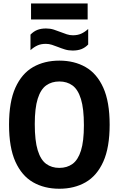

<svg xmlns="http://www.w3.org/2000/svg" viewBox="-20 -1109 703 1138"><path d="M331.7 9.7Q243 9.7 175.9 -28.7Q108.9 -67.2 71.2 -150.8Q33.6 -234.4 33.6 -370Q33.6 -505.6 71.2 -589.2Q108.9 -672.8 175.9 -711.3Q243 -749.7 331.7 -749.7Q420.5 -749.7 487.5 -711.3Q554.6 -672.8 592.2 -589.2Q629.9 -505.6 629.9 -370Q629.9 -234.4 592.2 -150.8Q554.6 -67.2 487.5 -28.7Q420.5 9.7 331.7 9.7ZM331.7 -113.9Q377.2 -113.9 409.8 -137.4Q442.3 -161 459.8 -216.1Q477.3 -271.3 477.3 -366.6Q477.3 -465.3 459.8 -521.9Q442.3 -578.5 409.8 -602.3Q377.2 -626.1 331.7 -626.1Q286.2 -626.1 253.7 -602.8Q221.1 -579.4 203.6 -524Q186.1 -468.7 186.1 -373.4Q186.1 -274.7 203.6 -218.1Q221.1 -161.5 253.7 -137.7Q286.2 -113.9 331.7 -113.9ZM410.5 -809.4Q385.7 -809.4 364.3 -816.1Q343 -822.7 323.1 -830.7Q305.5 -837.7 287.9 -843.4Q270.3 -849.1 251.6 -849.1Q223.2 -849.1 202.4 -839.7Q181.5 -830.4 160.7 -811.7V-903.7Q178.5 -922.4 200.4 -931.3Q222.3 -940.3 253 -940.3Q277.7 -940.3 299.1 -933.4Q320.5 -926.6 340.3 -918.6Q358 -911.7 375.7 -905.8Q393.5 -899.9 411.9 -899.9Q440.2 -899.9 461.3 -909.4Q482.4 -918.9 502.7 -937.3V-845.3Q485.4 -827.1 463.3 -818.2Q441.2 -809.4 410.5 -809.4ZM164 -993.6V-1088.5H499.5V-993.6Z"/></svg>

Font: Encode Sans SC Condensed Thin
Style: Regular
Weight: 100
Width: 3
Designer: Multiple Designers
Foundry: Impallari Type
Version: Version 3.002